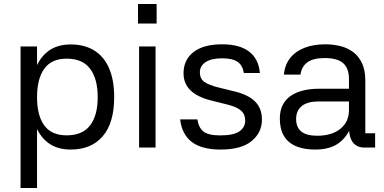

<svg xmlns="http://www.w3.org/2000/svg" viewBox="-20 -737 1918 959"><path d="M165 -505V202H82.7V-505ZM333 10Q265.7 10 221.3 -23Q177 -56 155.8 -114.8Q134.7 -173.7 134.7 -251.7Q134.7 -330.3 155.8 -389.5Q177 -448.7 221.3 -481.8Q265.7 -515 333 -515Q402.3 -515 450.8 -484.8Q499.3 -454.7 524.8 -396.2Q550.3 -337.7 550.3 -251.7Q550.3 -123.3 493.3 -56.7Q436.3 10 333 10ZM312.7 -61Q392 -61 430 -110.7Q468 -160.3 468 -251.7Q468 -343.3 430 -393.7Q392 -444 312.7 -444Q237.3 -444 201.2 -393.7Q165 -343.3 165 -251.7Q165 -160 201.2 -110.5Q237.3 -61 312.7 -61Z M757 -505V0H674.7V-505ZM669.3 -717H762.3V-619.3H669.3Z M1198 -372.3Q1191.7 -411.3 1166.2 -428.5Q1140.7 -445.7 1089.7 -445.7Q1035 -445.7 1006.7 -426.5Q978.3 -407.3 978.3 -376.3Q978.3 -343.7 1000.7 -328Q1023 -312.3 1069 -300.7L1148.7 -281Q1219.7 -264.3 1254 -230Q1288.3 -195.7 1288.3 -139.7Q1288.3 -75 1237 -32.5Q1185.7 10 1081.7 10Q989 10 939 -27.2Q889 -64.3 879.7 -140.7H966Q971.7 -100 996 -80.3Q1020.3 -60.7 1079.7 -60.7Q1147.7 -60.7 1176.2 -81.2Q1204.7 -101.7 1204.7 -134.7Q1204.7 -166.3 1183.8 -184.7Q1163 -203 1116 -214.7L1036.3 -234.7Q966.7 -251.7 931.7 -285.5Q896.7 -319.3 896.7 -371Q896.7 -437.7 946.3 -476.7Q996 -515.7 1089.7 -515.7Q1176.7 -515.7 1224.3 -479.3Q1272 -443 1278 -372.3Z M1853.7 0H1800Q1763 0 1743 -25.2Q1723 -50.3 1722.3 -107.3L1732.7 -104Q1713.7 -52.3 1670.3 -21.2Q1627 10 1554.3 10Q1497.7 10 1458.2 -6.8Q1418.7 -23.7 1398.2 -58Q1377.7 -92.3 1377.7 -144.3Q1377.7 -185 1392.7 -213.7Q1407.7 -242.3 1434.5 -259.8Q1461.3 -277.3 1496.2 -285.5Q1531 -293.7 1570.3 -293.7H1723V-342Q1723 -395.3 1694.3 -421.2Q1665.7 -447 1601.7 -447Q1545 -447 1515.8 -426.2Q1486.7 -405.3 1480.7 -364.3H1397.7Q1402.7 -413 1429 -446.7Q1455.3 -480.3 1500.3 -498Q1545.3 -515.7 1604.7 -515.7Q1644 -515.7 1680 -506.8Q1716 -498 1744 -477Q1772 -456 1788.3 -421Q1804.7 -386 1804.7 -334V-71.3H1853.7ZM1459 -144Q1458.7 -101.3 1484.8 -80.2Q1511 -59 1563.7 -59Q1637.7 -59 1680.3 -93.8Q1723 -128.7 1723 -186.7V-230.3H1571.3Q1516.7 -230.3 1488.2 -208Q1459.7 -185.7 1459 -144Z"/></svg>

Font: 42dot Sans Light
Style: Regular
Weight: 300
Designer: 42dot
Version: Version 1.000